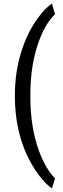

<svg xmlns="http://www.w3.org/2000/svg" viewBox="-20 -822 354 1072"><path d="M63 -288.6Q63 -416.5 97.7 -529.3Q132.3 -642.1 195.8 -727.1Q234.4 -778.3 270 -802.2L287.1 -742.7Q228.5 -686.5 190.9 -573.5Q153.3 -460.4 149.9 -322.3L149.4 -282.7Q149.4 -110.8 197.8 21Q234.4 120.1 287.1 174.3L270 229.5Q225.1 199.2 178.7 129.9Q63 -44.4 63 -288.6Z"/></svg>

Font: MAUL Condensed
Style: Condensed Regular
Weight: 400
Designer: MAUL
Version: Version 1.0; 2020; ttfautohint (v1.8.3)